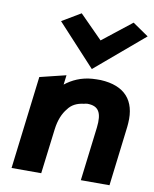

<svg xmlns="http://www.w3.org/2000/svg" viewBox="-89 -872 764 950"><g transform="rotate(10 292.5 -397.0)"><path d="M150 -748 341 -541 585 -748 505 -803 359 -688 244 -804ZM527 10 561 -270C563 -283 564 -296 565 -309C573 -423 516 -489 394 -495H393C380 -495 366 -495 352 -494C297 -490 252 -469 217 -441L223 -489L92 -457L35 10H184L212 -216C218 -263 233 -298 254 -323C271 -347 297 -361 333 -365C338 -366 343 -368 349 -368C406 -368 425 -336 416 -260L383 10Z"/></g></svg>

Font: Bluebird
Style: SfBdObl
Weight: 700
Designer: Jasper
Foundry: Cannot Into Space Fonts
Version: Version 0.98